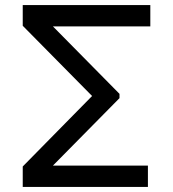

<svg xmlns="http://www.w3.org/2000/svg" viewBox="-20 -740 685 760"><path d="M565.5 0V-84.5H189.5L453 -351.5V-368.5L189.5 -635.5H575V-720H70V-638L344.5 -360L70 -81V0Z"/></svg>

Font: Hauora Medium
Style: Regular
Weight: 500
Designer: Wayne Shih
Foundry: WCYS
Version: Version 1.001;hotconv 1.0.109;makeotfexe 2.5.65596